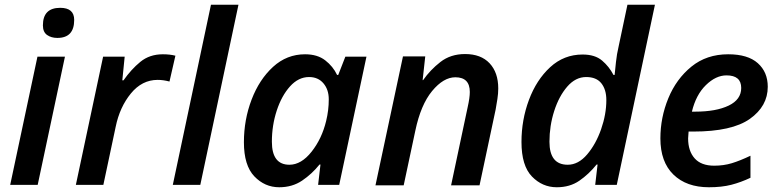

<svg xmlns="http://www.w3.org/2000/svg" viewBox="-20 -780 3287 810"><path d="M222 -620Q293 -620 293 -696Q293 -747 234 -747Q161 -747 161 -673Q161 -645 178.5 -632.5Q196 -620 222 -620ZM23 0H139L254 -541H138Z M300 0H416L468 -245Q485 -328 532 -385.5Q579 -443 645 -443Q669 -443 695 -436L720 -545Q697 -551 667 -551Q611 -551 572 -519Q533 -487 501 -441H496L506 -541H415Z M709 0 870 -760H986L825 0Z M1158 10Q1213 10 1254.5 -18Q1296 -46 1328 -86H1332L1322 0H1411L1526 -541H1437L1407 -464H1402Q1385 -500 1352 -525.5Q1319 -551 1267 -551Q1190 -551 1132 -498Q1074 -445 1041.5 -360Q1009 -275 1009 -180Q1009 -82 1053 -36Q1097 10 1158 10ZM1201 -85Q1127 -85 1127 -182Q1127 -251 1147.5 -313.5Q1168 -376 1203.5 -415.5Q1239 -455 1284 -455Q1322 -455 1344.5 -428.5Q1367 -402 1367 -361Q1367 -315 1356 -270Q1338 -195 1294.5 -140Q1251 -85 1201 -85Z M1564 2H1683L1732 -228Q1755 -338 1803 -396Q1851 -454 1901 -454Q1962 -454 1962 -392Q1962 -368 1953 -328L1883 2H2003L2071 -318Q2075 -340 2078.5 -363Q2082 -386 2082 -407Q2082 -474 2045.5 -513Q2009 -552 1942 -552Q1881 -552 1838 -518.5Q1795 -485 1765 -442H1763L1774 -542H1680Z M2329 10Q2384 10 2424 -17.5Q2464 -45 2497 -86H2501L2491 0H2582L2743 -760H2627L2590 -585Q2582 -551 2578.5 -517.5Q2575 -484 2573 -464H2568Q2550 -499 2520 -524.5Q2490 -550 2438 -550Q2359 -550 2301 -496.5Q2243 -443 2211.5 -358.5Q2180 -274 2180 -181Q2180 -81 2224 -35.5Q2268 10 2329 10ZM2375 -85Q2298 -85 2298 -182Q2298 -249 2318 -311.5Q2338 -374 2373 -414.5Q2408 -455 2453 -455Q2496 -455 2517 -428.5Q2538 -402 2538 -358Q2538 -298 2516 -235Q2494 -172 2457 -128.5Q2420 -85 2375 -85Z M2971 10Q3025 10 3065.5 -0.5Q3106 -11 3146 -30V-123Q3102 -102 3067.5 -91.5Q3033 -81 2993 -81Q2938 -81 2910.5 -112Q2883 -143 2883 -196Q2883 -205 2885 -225H2905Q3068 -225 3143.5 -278.5Q3219 -332 3219 -414Q3219 -476 3177 -513.5Q3135 -551 3052 -551Q2961 -551 2897 -499Q2833 -447 2799.5 -365.5Q2766 -284 2766 -196Q2766 -97 2821 -43.5Q2876 10 2971 10ZM2899 -309Q2916 -380 2958 -421Q3000 -462 3045 -462Q3107 -462 3107 -409Q3107 -360 3054 -334.5Q3001 -309 2913 -309Z"/></svg>

Font: Noto Sans UI Medium
Style: Italic
Weight: 500
Italic angle: -12°
Designer: Monotype Design Team
Foundry: Monotype Imaging Inc.
Version: Version 1.901